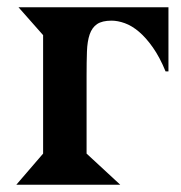

<svg xmlns="http://www.w3.org/2000/svg" viewBox="-20 -510 500 530"><path d="M437 -313Q421 -352 402 -379Q383 -406 363.5 -422.5Q344 -439 324.5 -446Q305 -453 288 -453Q262 -453 248 -443.5Q234 -434 227.5 -415Q221 -396 220 -367.5Q219 -339 219 -301V-86L312 0H25L99 -86V-413L31 -490H445V-313Z"/></svg>

Font: Bluu Next Cyrillic
Style: Bold
Weight: 700
Designer: Igor Stepanchenko
Foundry: Igor Stepanchenko
Version: Version 1.000